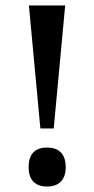

<svg xmlns="http://www.w3.org/2000/svg" viewBox="-20 -677 345 704"><path d="M128 -206H177L219 -657H86ZM153 7C189 7 221 -11 221 -64C221 -119 189 -136 153 -136C115 -136 85 -119 85 -64C85 -11 115 7 153 7Z"/></svg>

Font: Noto Serif Telugu Medium
Style: Regular
Weight: 500
Designer: Jelle Bosma - Monotype Design Team
Foundry: Monotype Imaging Inc.
Version: Version 2.005